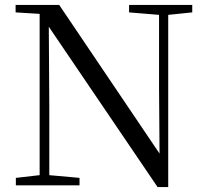

<svg xmlns="http://www.w3.org/2000/svg" viewBox="-20 -748 836 775"><path d="M616 7H659V-688L756 -698V-728H501V-698L622 -688V-395L624 -128L219 -728H43V-698L140 -692V-41L44 -30V0H301V-30L179 -41V-319L177 -640Z"/></svg>

Font: Harano Aji Mincho KR
Style: Regular
Weight: 400
Foundry: Masamichi Hosoda
Version: HaranoAjiMinchoKR-Regular version 20230610;ttx 4.39.4